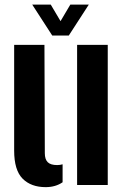

<svg xmlns="http://www.w3.org/2000/svg" viewBox="-20 -792 531 822"><path d="M40.6 -147.2V-600H170.3L171.9 -136.2Q171.9 -109.9 184.3 -97.6Q196.7 -85.3 224.6 -85.3Q237 -85.3 248 -88.6V-11.7Q217.7 9.2 175.5 9.2Q112.9 9.2 76.7 -27.2Q40.6 -63.7 40.6 -147.2ZM310.1 0V-600H441.3V0ZM203.6 -640 117.9 -772.4H197.2L239.2 -701.5L281.1 -772.4H360.3L274.6 -640Z"/></svg>

Font: Big Shoulders Stencil Text SC Thin
Style: Regular
Weight: 100
Designer: Patric King
Foundry: XO Type Co
Version: Version 2.001